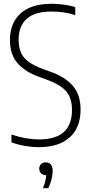

<svg xmlns="http://www.w3.org/2000/svg" viewBox="-20 -769 478 1015"><path d="M184.5 9Q152 9 114 2.8Q76 -3.5 40.5 -16.5V-58Q117 -32 187 -32Q360.5 -32 360.5 -187.5Q360.5 -253.5 327.5 -289Q294.5 -324.5 219 -351L191 -361Q114.5 -387.5 73.5 -434Q32.5 -480.5 32.5 -557Q32.5 -647 88.8 -698Q145 -749 253 -749Q283 -749 317.8 -744.5Q352.5 -740 378 -731V-689Q346 -699.5 315 -703.8Q284 -708 252 -708Q164 -708 121.2 -669.5Q78.5 -631 78.5 -560Q78.5 -496.5 109.8 -461.8Q141 -427 214 -401.5L242 -391.5Q322.5 -364 364.2 -316.2Q406 -268.5 406 -190.5Q406 -94.5 348.5 -42.8Q291 9 184.5 9ZM207 226Q215.5 205 219.5 188.2Q223.5 171.5 224.5 157H223Q207 157 197.2 147.5Q187.5 138 187.5 122.5Q187.5 108 196.8 98.8Q206 89.5 221 89.5Q258.5 89.5 258.5 135Q258.5 154 252.5 178.5Q246.5 203 235 226Z"/></svg>

Font: Encode Sans Condensed Condensed ExtraLight
Style: Regular
Weight: 200
Width: 3
Designer: Multiple Designers
Foundry: Impallari Type
Version: Version 3.000; ttfautohint (v1.8.3) -l 8 -r 50 -G 200 -x 14 